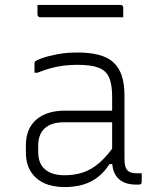

<svg xmlns="http://www.w3.org/2000/svg" viewBox="-20 -749 640 779"><path d="M485 -361Q485 -330 485 -298Q485 -266 485 -233.5Q485 -201 485 -169Q485 -137 485 -106Q485 -87 488 -75.5Q491 -64 498 -57Q504 -51 513 -48.5Q522 -46 534 -46Q536 -46 538.5 -46Q541 -46 543 -46H555Q555 -37 555 -28.5Q555 -20 555 -11Q555 -5 552 -2.5Q549 0 544 0Q539 0 537 0Q535 0 532 0Q512 0 494.5 -5Q477 -10 463.5 -21.5Q450 -33 442.5 -51.5Q435 -70 435 -97Q435 -135 435 -178Q435 -221 435 -259Q435 -275 435 -291.5Q435 -308 435 -324Q435 -340 435 -356Q435 -407 422.5 -435Q410 -463 379.5 -474.5Q349 -486 294 -486Q264 -486 237 -482.5Q210 -479 184.5 -472Q159 -465 132 -454H120Q120 -464 120 -473Q120 -482 120 -492Q120 -495 121 -497Q122 -499 123 -500Q128 -505 152 -513.5Q176 -522 213 -529Q250 -536 294 -536Q344 -536 380.5 -526.5Q417 -517 440 -496Q463 -475 474 -442Q485 -409 485 -361ZM135 -132Q135 -86 162.5 -62Q190 -38 242 -38Q283 -38 317.5 -49.5Q352 -61 385 -90Q418 -119 454 -172V-83H424Q405 -53 379 -32Q353 -11 319 -0.5Q285 10 242 10Q193 10 158 -6.5Q123 -23 104 -54.5Q85 -86 85 -131V-159Q85 -193 95.5 -219Q106 -245 126.5 -263Q147 -281 176 -290.5Q205 -300 242 -300Q276 -300 308 -300Q340 -300 373.5 -300Q407 -300 445 -300Q453 -300 456.5 -294Q460 -288 461 -277.5Q462 -267 462 -253Q420 -253 386.5 -253Q353 -253 319.5 -253Q286 -253 242 -253Q214 -253 193.5 -246.5Q173 -240 159 -226Q147 -214 141 -197Q135 -180 135 -158ZM132 -729H469Q474 -729 477 -726Q480 -723 480 -718Q480 -712 480 -705.5Q480 -699 480 -692.5Q480 -686 480 -679H143Q140 -679 137.5 -680.5Q135 -682 133.5 -684.5Q132 -687 132 -690Q132 -697 132 -703.5Q132 -710 132 -716.5Q132 -723 132 -729Z"/></svg>

Font: Recursive Light
Style: Regular
Weight: 300
Version: Version 1.085